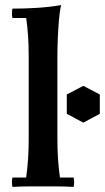

<svg xmlns="http://www.w3.org/2000/svg" viewBox="-20 -734 413 756"><path d="M270 -35Q274 -17 270 2Q238 0 208 0Q178 0 150 0Q122 0 92 0Q62 0 29 2Q25 -17 29 -35H83Q88 -71 90.5 -107.5Q93 -144 93 -185V-515Q93 -596 83 -663H29Q25 -682 29 -700Q75 -700 124.5 -703Q174 -706 221 -714Q215 -691 212 -654.5Q209 -618 207.5 -580.5Q206 -543 206 -515V-185Q206 -144 208.5 -107.5Q211 -71 216 -35ZM308 -396 373 -362V-286L308 -251L243 -286V-362Z"/></svg>

Font: Poltawski Nowy SemiBold
Style: Regular
Weight: 600
Version: Version 1.001;gftools[0.9.25]